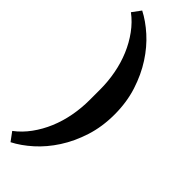

<svg xmlns="http://www.w3.org/2000/svg" viewBox="-311 -794 963 963"><g transform="rotate(45 171.0 -312.0)"><path d="M-3 109Q37 79 68 36.5Q99 -6 120 -56Q141 -106 151.5 -162Q162 -218 162 -275V-349Q162 -406 151.5 -462Q141 -518 120 -568Q99 -618 68 -660.5Q37 -703 -3 -733L31 -779Q80 -754 128.5 -710.5Q177 -667 215.5 -607.5Q254 -548 278 -473.5Q302 -399 302 -312Q302 -225 278 -150.5Q254 -76 215.5 -16.5Q177 43 128.5 86.5Q80 130 31 155Z"/></g></svg>

Font: IBM Plex Serif SmBld
Style: Regular
Weight: 600
Designer: Mike Abbink, Paul van der Laan, Pieter van Rosmalen
Foundry: Bold Monday
Version: Version 3.001